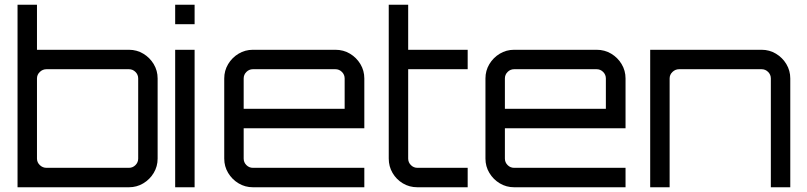

<svg xmlns="http://www.w3.org/2000/svg" viewBox="-20 -790 3405 810"><path d="M54 0V-770H136V-580H524Q557 -580 584.5 -563.5Q612 -547 628.5 -519.5Q645 -492 645 -459V-121Q645 -88 628.5 -60.5Q612 -33 584.5 -16.5Q557 0 524 0ZM176 -82H524Q540 -82 551.5 -93.5Q563 -105 563 -121V-459Q563 -475 551.5 -486.5Q540 -498 524 -498H176Q160 -498 148 -486.5Q136 -475 136 -459V-121Q136 -105 148 -93.5Q160 -82 176 -82Z M719 0V-580H801V0ZM719 -688V-770H801V-688Z M1047 0Q1014 0 986.5 -16.5Q959 -33 942.5 -60.5Q926 -88 926 -121V-459Q926 -492 942.5 -519.5Q959 -547 986.5 -563.5Q1014 -580 1047 -580H1395Q1429 -580 1456.5 -563.5Q1484 -547 1500.5 -519.5Q1517 -492 1517 -459V-249H1008V-121Q1008 -105 1019.5 -93.5Q1031 -82 1047 -82H1517V0H1047ZM1008 -331H1434V-459Q1434 -475 1422.5 -486.5Q1411 -498 1395 -498H1047Q1031 -498 1019.5 -486.5Q1008 -475 1008 -459Z M1741 0Q1707 0 1679.5 -16.5Q1652 -33 1636 -60.5Q1620 -88 1620 -121V-770H1702V-580H1953V-498H1702V-121Q1702 -105 1713.5 -93.5Q1725 -82 1741 -82H1953V0H1741Z M2149 0Q2116 0 2088.5 -16.5Q2061 -33 2044.5 -60.5Q2028 -88 2028 -121V-459Q2028 -492 2044.5 -519.5Q2061 -547 2088.5 -563.5Q2116 -580 2149 -580H2497Q2531 -580 2558.5 -563.5Q2586 -547 2602.5 -519.5Q2619 -492 2619 -459V-249H2110V-121Q2110 -105 2121.5 -93.5Q2133 -82 2149 -82H2619V0H2149ZM2110 -331H2536V-459Q2536 -475 2524.5 -486.5Q2513 -498 2497 -498H2149Q2133 -498 2121.5 -486.5Q2110 -475 2110 -459Z M2723 0V-580H3193Q3226 -580 3253.5 -563.5Q3281 -547 3297.5 -519.5Q3314 -492 3314 -459V0H3232V-459Q3232 -475 3220.5 -486.5Q3209 -498 3193 -498H2845Q2829 -498 2817 -486.5Q2805 -475 2805 -459V0Z"/></svg>

Font: Orbitron
Style: Regular
Weight: 400
Designer: Matt McInerney
Foundry: The League of Moveable Type
Version: Version 2.001